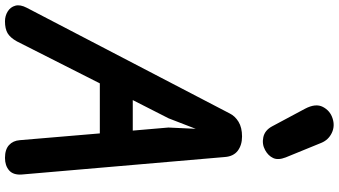

<svg xmlns="http://www.w3.org/2000/svg" viewBox="-328 -1020 1327 752"><g transform="rotate(90 335.0 -643.5)"><path d="M42 0Q20.5 0 3.2 -10.8Q-14 -21.5 -19.2 -40.5Q-24.5 -59.5 -11 -85.5L403 -880.5Q413 -901 435.5 -914.8Q458 -928.5 493 -928.5Q526.5 -928.5 548.8 -911.8Q571 -895 573.5 -861L642 -66Q644.5 -32.5 625.8 -16.2Q607 0 577 0Q544 0 526.8 -15.8Q509.5 -31.5 507.5 -58L481 -371.5H285L120.5 -46.5Q106 -20.5 88.5 -10.2Q71 0 42 0ZM350.5 -500.5H470L458 -640L463 -747L422 -641ZM546.5 -1019Q523 -1006 496 -1011.8Q469 -1017.5 453.5 -1046L384.5 -1175Q362.5 -1216.5 377.2 -1245Q392 -1273.5 422 -1283Q452 -1293 479.2 -1280Q506.5 -1267 518 -1239L575 -1099.5Q586.5 -1070 577.5 -1050.5Q568.5 -1031 546.5 -1019Z"/></g></svg>

Font: Edu VIC WA NT Hand
Style: Regular
Weight: 400
Designer: Tina and Corey Anderson, Eben Sorkin, Mirko Velimirovic
Foundry: Google for Education
Version: Version 1.000